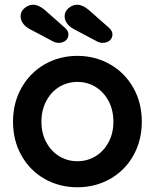

<svg xmlns="http://www.w3.org/2000/svg" viewBox="-20 -781 654 811"><path d="M307 10Q231 10 169 -25Q107 -60 71 -123.5Q35 -187 35 -267Q35 -347 71 -410.5Q107 -474 169 -509.5Q231 -545 307 -545Q382 -545 444.5 -509.5Q507 -474 543 -410.5Q579 -347 579 -267Q579 -187 543 -123.5Q507 -60 444.5 -25Q382 10 307 10ZM307 -435Q265 -435 230.5 -414Q196 -393 175.5 -354.5Q155 -316 155 -267Q155 -218 175.5 -180Q196 -142 230.5 -121Q265 -100 307 -100Q349 -100 383.5 -121Q418 -142 438.5 -180Q459 -218 459 -267Q459 -316 438.5 -354.5Q418 -393 383.5 -414Q349 -435 307 -435ZM204 -606 104 -659Q86 -669 76.5 -683Q67 -697 67 -712Q67 -733 84 -747Q101 -761 120 -761Q143 -761 169 -739L255 -663Q269 -650 269 -636Q269 -620 257.5 -610Q246 -600 227 -600Q216 -600 204 -606ZM390 -606 290 -659Q272 -669 262.5 -683Q253 -697 253 -712Q253 -733 270 -747Q287 -761 306 -761Q329 -761 355 -739L441 -663Q455 -650 455 -636Q455 -620 443.5 -610Q432 -600 413 -600Q402 -600 390 -606Z"/></svg>

Font: Quicksand
Style: Bold
Weight: 700
Version: Version 3.000